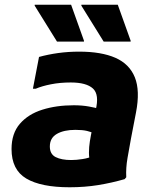

<svg xmlns="http://www.w3.org/2000/svg" viewBox="-20 -780 654 812"><path d="M274.4 12Q153.5 12 91.1 -25Q28.8 -62 28.8 -149.6Q28.8 -215.6 64 -256.4Q99.2 -297.2 158.8 -316Q218.4 -334.8 292 -334.8Q327.1 -334.8 356.3 -329.5Q385.6 -324.2 400 -319.2L383.2 -214Q366.7 -221.8 347.9 -226.3Q329.1 -230.8 298.8 -230.8Q250.2 -230.8 220.5 -213.7Q190.8 -196.6 190.8 -160.6Q190.8 -128.2 215.3 -115.7Q239.8 -103.2 281.2 -103.2Q303.1 -103.2 329 -107.3Q354.9 -111.3 373.2 -120L370.6 -74.6Q360.5 -88.9 357.7 -111.3Q354.9 -133.7 357.2 -158.6Q359.6 -183.4 364 -204.7L384.3 -313.3Q401 -380 373.1 -405.6Q345.2 -431.2 279.2 -431.2Q234.2 -431.2 195.8 -423.6Q157.5 -416.1 131.2 -404.8H119.2L145 -539.2Q183.3 -549.7 226.1 -555.7Q268.9 -561.6 314.8 -561.6Q408.6 -561.6 468.1 -535.5Q527.5 -509.3 550.3 -452.9Q573 -396.5 555.2 -304.4L534 -194.4Q526.7 -154.6 519.3 -112Q511.9 -69.4 514 -30.4L507.2 -22.4Q452 -6.5 394.9 2.8Q337.7 12 274.4 12ZM221.1 -604 126.7 -756V-760H280.7L335.1 -608V-604ZM418.5 -604 324.1 -756V-760H478.1L532.5 -608V-604Z"/></svg>

Font: Kufam
Style: Italic
Weight: 400
Italic angle: -11°
Designer: Artur Schmal
Foundry: Original Type
Version: Version 1.301; ttfautohint (v1.8.3)